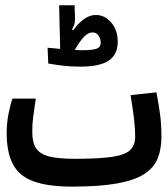

<svg xmlns="http://www.w3.org/2000/svg" viewBox="-20 -692 626 715"><path d="M248.5 2.9Q158.7 2.9 105.2 -16.6Q51.8 -36.1 28.3 -80.1Q4.9 -124 4.9 -197.3Q4.9 -234.9 12 -269.5Q19 -304.2 26.4 -324.7H113.3Q106.9 -281.7 103.5 -256.3Q100.1 -231 100.1 -200.7Q100.1 -162.1 114.3 -140.1Q128.4 -118.2 162.8 -109.4Q197.3 -100.6 258.3 -100.6Q348.6 -100.6 397.5 -107.9Q446.3 -115.2 464.8 -133.3Q483.4 -151.4 483.4 -183.1Q483.4 -215.8 479 -251Q474.6 -286.1 466.3 -337.9L562.5 -348.1Q571.8 -299.3 576.4 -263.7Q581.1 -228 581.1 -182.1Q581.1 -136.7 567.1 -102.1Q553.2 -67.4 517.1 -43.9Q481 -20.5 416 -8.8Q351.1 2.9 248.5 2.9ZM278.3 -443.8Q244.6 -443.8 213.6 -447.5Q182.6 -451.2 159.7 -455.6L157.2 -514.2Q165 -513.7 177.5 -512.5Q189.9 -511.2 204.1 -509.8L200.2 -672.4H257.8L259.3 -621.6Q259.8 -600.1 248 -582L252.4 -579.1Q272 -606 293.2 -621.1Q314.5 -636.2 336.9 -636.2Q370.1 -636.2 394.3 -607.9Q418.5 -579.6 418.5 -537.1Q418.5 -488.8 384.8 -466.3Q351.1 -443.8 278.3 -443.8ZM258.3 -505.9Q273.4 -504.9 282.7 -504.9Q323.7 -504.9 339.4 -510.5Q355 -516.1 355 -532.7Q355 -547.9 346.9 -559.6Q338.9 -571.3 324.2 -571.3Q309.1 -571.3 293.5 -555.7Q277.8 -540 258.3 -505.9Z"/></svg>

Font: Cascadia Code NF
Style: Regular
Weight: 400
Monospace: yes
Designer: Aaron Bell
Foundry: Saja Typeworks
Version: Version 2404.023; ttfautohint (v1.8.4)